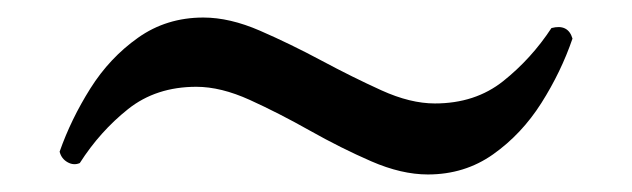

<svg xmlns="http://www.w3.org/2000/svg" viewBox="-20 -449 721 219"><path d="M468 -250Q438 -250 403.5 -265Q369 -280 333.5 -300Q298 -320 265 -335Q232 -350 204 -350Q158 -350 126 -324.5Q94 -299 71 -263Q64 -260 57 -264Q50 -268 48 -276Q61 -313 83 -348Q105 -383 137.5 -406Q170 -429 212 -429Q242 -429 276.5 -414Q311 -399 346.5 -380Q382 -361 415 -346Q448 -331 476 -331Q522 -331 554 -356.5Q586 -382 609 -417Q628 -422 633 -405Q620 -367 597.5 -331.5Q575 -296 542.5 -273Q510 -250 468 -250Z"/></svg>

Font: Zen Old Mincho Medium
Style: Regular
Weight: 500
Designer: Yoshimichi Ohira
Foundry: Positype
Version: Version 1.500